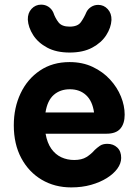

<svg xmlns="http://www.w3.org/2000/svg" viewBox="-20 -800 602 835"><path d="M289.8 15Q217.8 15 161.4 -18.4Q105 -51.8 72.5 -112.5Q40 -173.2 40 -255.2Q40 -331.8 69.6 -394.1Q99.2 -456.5 153.8 -493.2Q208.2 -530 282.5 -530Q338.8 -530 383.1 -509Q427.5 -488 458.6 -454.1Q489.8 -420.2 506 -380.2Q522.2 -340.2 522.2 -301.2Q522.2 -262.5 503.4 -240.5Q484.5 -218.5 443 -218.5H178.2Q185.2 -178.5 203.1 -153.2Q221 -128 246.6 -116.1Q272.2 -104.2 302.5 -104.2Q335.5 -104.2 355.9 -116.9Q376.2 -129.5 392 -147.8Q402.2 -157.5 414.5 -166Q426.8 -174.5 447 -174.5Q473 -174.5 490.1 -158.2Q507.2 -142 507 -113Q506.8 -89.2 490.4 -66.6Q474 -44 444.6 -25.6Q415.2 -7.2 376 3.9Q336.8 15 289.8 15ZM177.8 -310.8H389Q382 -360.8 354.4 -386.2Q326.8 -411.8 283.8 -411.8Q241.8 -411.8 213.9 -387.4Q186 -363 177.8 -310.8ZM282.8 -571.5Q225 -571.5 185.2 -592.9Q145.5 -614.2 124.2 -647.5Q103 -680.8 101 -714.2Q100.2 -743.2 117.2 -761.5Q134.2 -779.8 158.8 -779.8Q177 -779.8 191 -770.4Q205 -761 212 -745.2Q220.2 -721.2 234.5 -702.8Q248.8 -684.2 282.8 -684.2Q317.8 -684.2 331.6 -703.5Q345.5 -722.8 356.2 -748Q363 -761.5 376.6 -770.1Q390.2 -778.8 407 -778.8Q431.5 -778.8 448.5 -760.4Q465.5 -742 464.8 -713Q463 -679.8 442 -647Q421 -614.2 381.2 -592.9Q341.5 -571.5 282.8 -571.5Z"/></svg>

Font: National Park
Style: Regular
Weight: 400
Designer: Andrea Herstowski, Ben Hoepner
Version: Version 1.009